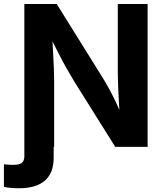

<svg xmlns="http://www.w3.org/2000/svg" viewBox="-60 -748 836 978"><path d="M-40 204.1V88.9Q-28.8 90.3 -16.8 91.1Q-4.9 91.8 5.9 91.8Q38.6 91.8 51.3 81.5Q64 71.3 64 47.9V-62H213.4V56.2Q213.4 132.8 168.7 171.9Q124 210.9 36.6 210.9Q14.2 210.9 -5.6 209Q-25.4 207 -40 204.1ZM64 0V-727.5H229L459 -358.4Q475.6 -332 493.4 -299.8Q511.2 -267.6 530 -228.3Q548.8 -189 567.4 -141.6L551.8 -135.3Q548.8 -174.3 546.1 -219.7Q543.5 -265.1 541.7 -306.9Q540 -348.6 540 -376.5V-727.5H691.9V0H526.9L317.4 -334.5Q296.4 -369.1 276.6 -404.3Q256.8 -439.5 235.1 -482.4Q213.4 -525.4 184.1 -583L204.6 -585.9Q207.5 -533.2 210.2 -484.9Q212.9 -436.5 214.4 -397.9Q215.8 -359.4 215.8 -335V0Z"/></svg>

Font: Inter 17pt
Style: Bold
Weight: 700
Version: Version 4.001;git-66647c0bb